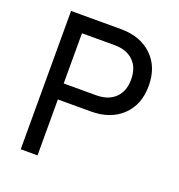

<svg xmlns="http://www.w3.org/2000/svg" viewBox="-127 -806 850 913"><g transform="rotate(20 297.5 -350.0)"><path d="M458 -491Q458 -551 423.5 -584.5Q389 -618 327 -618H125V-700H330Q429 -700 488 -643.5Q547 -587 547 -491ZM78 0V-700H163V0ZM125 -283V-364H327Q389 -364 423.5 -398Q458 -432 458 -491H547Q547 -396 488 -339.5Q429 -283 330 -283Z"/></g></svg>

Font: Fustat Medium
Style: Regular
Weight: 500
Designer: Mohamed Gaber, Khaled Hosny, Laura Garcia Mut
Foundry: Kief Type Foundry, Alif Type Foundry, Hard Type Foundry
Version: Version 1.007